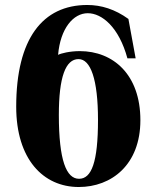

<svg xmlns="http://www.w3.org/2000/svg" viewBox="-20 -735 630 770"><path d="M543 -253C543 -436 434 -530 300 -530C260 -530 224 -521 213 -515C222 -621 274 -682 332 -682C389 -682 457 -626 491 -501H524L495 -659C441 -698 386 -715 330 -715C151 -715 45 -580 45 -307C45 -97 153 15 296 15C427 15 543 -74 543 -253ZM216 -274C216 -426 243 -498 295 -498C343 -498 373 -418 373 -254C373 -84 347 -18 297 -18C246 -18 216 -92 216 -274Z"/></svg>

Font: Sprat Condesed
Style: Bold
Weight: 700
Width: 3
Designer: Ethan Nakache
Foundry: Collletttivo
Version: Version 2.000;Glyphs 3.2 (3217)